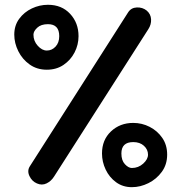

<svg xmlns="http://www.w3.org/2000/svg" viewBox="-20 -731 763 807"><path d="M40 -585.4Q40 -624 60.8 -652.1Q81.5 -680.2 114 -695.6Q146.5 -710.9 181.6 -710.9Q239.3 -710.9 274.7 -672.9Q310.1 -634.8 310.1 -579.1Q310.1 -543 293.5 -510.7Q276.9 -478.5 247.1 -458.3Q217.3 -438 176.8 -438Q135.3 -438 104.5 -460Q73.7 -481.9 56.9 -515.9Q40 -549.8 40 -585.4ZM596.7 -686.5Q613.8 -671.9 615 -649.9Q616.2 -627.9 603.5 -608.4L207.5 10.7Q195.3 30.3 175.8 39.8Q156.2 49.3 135.3 40Q114.3 31.2 103.8 9Q93.3 -13.2 105.5 -32.2L518.6 -679.2Q531.2 -698.7 555.2 -699.7Q579.1 -700.7 596.7 -686.5ZM120.6 -585.4Q120.6 -558.6 138.7 -538.6Q156.7 -518.6 176.8 -518.6Q198.2 -518.6 213.6 -535.2Q229 -551.8 229 -579.1Q229 -629.4 181.6 -629.4Q152.3 -629.4 136.5 -614.5Q120.6 -599.6 120.6 -585.4ZM534.2 55.7Q496.1 55.7 467.8 34.9Q439.5 14.2 424.1 -18.3Q408.7 -50.8 408.7 -85.9Q408.7 -143.1 446.5 -178.7Q484.4 -214.4 540 -214.4Q576.7 -214.4 609.1 -197.8Q641.6 -181.2 662.1 -151.4Q682.6 -121.6 682.6 -81.1Q682.6 -39.6 660.2 -8.8Q637.7 22 603.8 38.8Q569.8 55.7 534.2 55.7ZM534.2 -24.9Q561.5 -24.9 581.8 -43.2Q602.1 -61.5 602.1 -81.1Q602.1 -102.5 585 -118.2Q567.9 -133.8 540 -133.8Q490.2 -133.8 490.2 -85.9Q490.2 -56.6 505.1 -40.8Q520 -24.9 534.2 -24.9Z"/></svg>

Font: Mikhak SemiBold
Style: Regular
Weight: 600
Designer: Amin Abedi
Version: Version 3.3